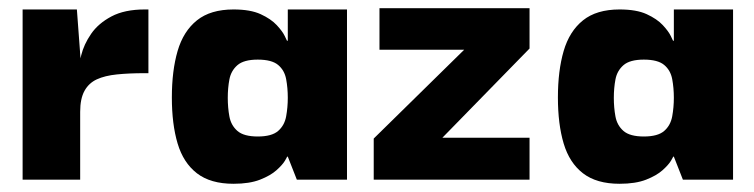

<svg xmlns="http://www.w3.org/2000/svg" viewBox="-20 -437 1833 467"><path d="M35 0V-414H167L176 -293L175 -203V0ZM175 -165 172 -258Q171 -276 177.5 -302.5Q184 -329 201.5 -354.5Q219 -380 251 -397Q283 -414 332 -414H341V-259H331Q294 -259 264.5 -256Q235 -253 215.5 -244Q196 -235 185.5 -216Q175 -197 175 -165Z M548 10Q492 10 459 -15.5Q426 -41 412 -88Q398 -135 398 -200Q398 -265 412 -313Q426 -361 459 -387.5Q492 -414 548 -414Q589 -414 614 -402.5Q639 -391 653 -376Q667 -361 672.5 -349.5Q678 -338 678 -338H680V-414H824V0H702L680 -56H678Q679 -56 673 -46Q667 -36 652.5 -23Q638 -10 612.5 0Q587 10 548 10ZM607 -105Q641 -105 656.5 -118.5Q672 -132 676 -154Q680 -176 680 -199Q680 -223 676 -244.5Q672 -266 656.5 -279Q641 -292 607 -292Q573 -292 557.5 -278.5Q542 -265 538 -244Q534 -223 534 -199Q534 -175 538 -153.5Q542 -132 557.5 -118.5Q573 -105 607 -105Z M889 0V-100L1109 -316H903V-417H1268V-319L1056 -102H1268V0Z M1487 10Q1431 10 1398 -15.5Q1365 -41 1351 -88Q1337 -135 1337 -200Q1337 -265 1351 -313Q1365 -361 1398 -387.5Q1431 -414 1487 -414Q1528 -414 1553 -402.5Q1578 -391 1592 -376Q1606 -361 1611.5 -349.5Q1617 -338 1617 -338H1619V-414H1763V0H1641L1619 -56H1617Q1618 -56 1612 -46Q1606 -36 1591.5 -23Q1577 -10 1551.5 0Q1526 10 1487 10ZM1546 -105Q1580 -105 1595.5 -118.5Q1611 -132 1615 -154Q1619 -176 1619 -199Q1619 -223 1615 -244.5Q1611 -266 1595.5 -279Q1580 -292 1546 -292Q1512 -292 1496.5 -278.5Q1481 -265 1477 -244Q1473 -223 1473 -199Q1473 -175 1477 -153.5Q1481 -132 1496.5 -118.5Q1512 -105 1546 -105Z"/></svg>

Font: Darker Grotesque Black
Style: Regular
Weight: 900
Designer: Gabriel Lam
Foundry: TypeRant
Version: Version 1.000;gftools[0.9.28]